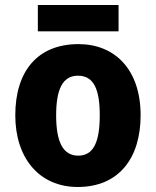

<svg xmlns="http://www.w3.org/2000/svg" viewBox="-20 -736 623 766"><path d="M453 -716H131V-611H453ZM541 -276C541 -458 439 -560 293 -560C129 -560 41 -451 41 -276C41 -105 137 10 290 10C455 10 541 -106 541 -276ZM204 -276C204 -380 230 -434 291 -434C354 -434 378 -380 378 -276C378 -171 354 -115 292 -115C230 -115 204 -172 204 -276Z"/></svg>

Font: Noto Sans Lao Looped SemiCondensed ExtraBold
Style: Regular
Weight: 800
Width: 4
Designer: Mark Frömberg, Ben Mitchell
Foundry: The Fontpad Ltd
Version: Version 1.002